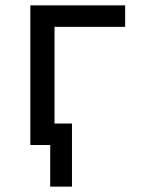

<svg xmlns="http://www.w3.org/2000/svg" viewBox="-20 -540 540 715"><path d="M167 155V0H93V-520H446V-440H183V-80H248V155Z"/></svg>

Font: Iosevka Term Medium
Style: Regular
Weight: 500
Monospace: yes
Designer: Belleve Invis
Foundry: Belleve Invis
Version: Version 26.3.1